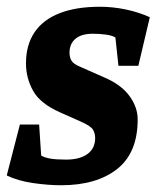

<svg xmlns="http://www.w3.org/2000/svg" viewBox="-28 -539 470 569"><path d="M153 10Q115 10 70 3.5Q25 -3 -8 -19L31 -170H88L94 -78Q104 -72 121 -69Q138 -66 168 -66Q208 -66 231 -82.5Q254 -99 254 -130Q254 -143 248 -154Q242 -165 213 -178L150 -206Q91 -232 70 -270Q49 -308 49 -351Q49 -406 74.5 -443.5Q100 -481 149 -500Q198 -519 268 -519Q306 -519 344.5 -511Q383 -503 416 -488L382 -344H323L314 -428Q304 -434 285.5 -436.5Q267 -439 247 -439Q213 -439 195.5 -424Q178 -409 178 -383Q178 -369 184 -359Q190 -349 210 -341L280 -310Q330 -289 355 -255.5Q380 -222 380 -185Q380 -86 319 -38Q258 10 153 10Z"/></svg>

Font: Manuale ExtraBold
Style: Italic
Weight: 800
Italic angle: -11°
Designer: Eduardo Tunni / Pablo Cosgaya
Foundry: Eduardo Tunni / Pablo Cosgaya
Version: Version 1.002